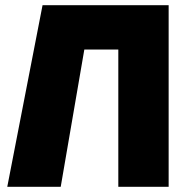

<svg xmlns="http://www.w3.org/2000/svg" viewBox="-20 -720 714 740"><path d="M630 -700V0H436V-529H305L214 0H8L144 -700Z"/></svg>

Font: Tektur ExtraBold
Style: Regular
Weight: 800
Designer: Adam Jagosz
Foundry: Adam Jagosz
Version: Version 1.005;gftools[0.9.30]